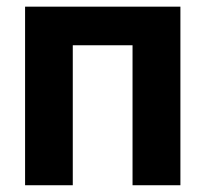

<svg xmlns="http://www.w3.org/2000/svg" viewBox="-20 -548 607 568"><path d="M513.7 0H372.1V-414.1H195.3V0H54.2V-528.3H513.7Z"/></svg>

Font: MAUL Bold
Style: Bold
Weight: 700
Designer: MAUL
Version: Version 1.0; 2020; ttfautohint (v1.8.3)